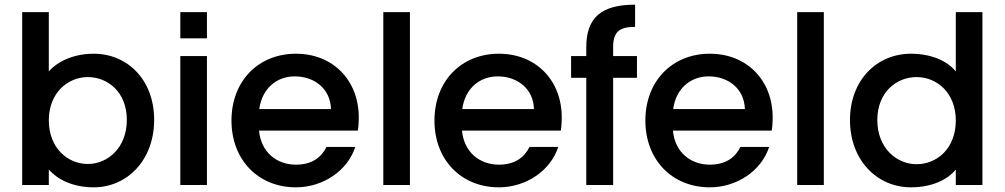

<svg xmlns="http://www.w3.org/2000/svg" viewBox="-20 -792 4301 822"><path d="M381 -562C294 -562 225 -528 189 -486V-740H75V0H189V-66C225 -25 290 10 381 10C526 10 640 -108 640 -279C640 -449 527 -562 381 -562ZM189 -277C189 -395 271 -462 356 -462C441 -462 523 -398 523 -279C523 -159 441 -90 356 -90C271 -90 189 -157 189 -277Z M752 -552V0H866V-552ZM752 -628H866V-740H752Z M1397 -325H1090C1102 -413 1164 -465 1242 -465C1327 -465 1395 -411 1397 -325ZM971 -276C971 -108 1085 10 1247 10C1363 10 1468 -61 1501 -163H1378C1357 -120 1317 -87 1247 -87C1163 -87 1097 -142 1089 -233H1512C1515 -252 1516 -270 1516 -289C1516 -449 1405 -562 1247 -562C1085 -562 971 -444 971 -276Z M1621 -740V0H1735V-740Z M2266 -325H1959C1971 -413 2033 -465 2111 -465C2196 -465 2264 -411 2266 -325ZM1840 -276C1840 -108 1954 10 2116 10C2232 10 2337 -61 2370 -163H2247C2226 -120 2186 -87 2116 -87C2032 -87 1966 -142 1958 -233H2381C2384 -252 2385 -270 2385 -289C2385 -449 2274 -562 2116 -562C1954 -562 1840 -444 1840 -276Z M2490 -590V-552H2425V-459H2490V0H2605V-459H2707V-552H2605V-590C2605 -653 2629 -677 2699 -677V-772C2555 -772 2490 -717 2490 -590Z M3169 -325H2862C2874 -413 2936 -465 3014 -465C3099 -465 3167 -411 3169 -325ZM2743 -276C2743 -108 2857 10 3019 10C3135 10 3240 -61 3273 -163H3150C3129 -120 3089 -87 3019 -87C2935 -87 2869 -142 2861 -233H3284C3287 -252 3288 -270 3288 -289C3288 -449 3177 -562 3019 -562C2857 -562 2743 -444 2743 -276Z M3393 -740V0H3507V-740Z M3880 -562C3734 -562 3619 -449 3619 -278C3619 -107 3734 10 3880 10C3970 10 4037 -23 4072 -66V0H4186V-740H4072V-486C4038 -529 3970 -562 3880 -562ZM3736 -278C3736 -398 3819 -462 3904 -462C3991 -462 4072 -395 4072 -276C4072 -156 3991 -89 3904 -89C3819 -89 3736 -158 3736 -278Z"/></svg>

Font: Malmofest Medium
Style: Regular
Weight: 500
Designer: Jonny Pinhorn (Poppins), Kolossal
Version: Version 1.004;Glyphs 3.1.2 (3151)